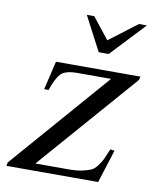

<svg xmlns="http://www.w3.org/2000/svg" viewBox="-79 -750 666 812"><g transform="rotate(10 254.0 -344.0)"><path d="M497 -470 493 -455 123 -31H266Q299 -31 322.5 -36Q346 -41 360 -47Q374 -53 387 -70.5Q400 -88 406 -101Q412 -114 425 -145L443 -142L398 0H4L7 -15L376 -439H231Q179 -439 160 -418.5Q141 -398 124 -347H105L134 -470ZM228 -688H260L332 -597L452 -688H486L348 -541H305Z"/></g></svg>

Font: GFS Artemisia
Style: Italic
Weight: 400
Italic angle: -12°
Designer: Takis Katsoulidis and George D. Matthiopoulos
Foundry: George Matthiopoulos and Takis Katsoulidis
Version: Version 1.0